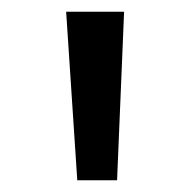

<svg xmlns="http://www.w3.org/2000/svg" viewBox="-20 -770 325 328"><path d="M112 -462 93 -750H192L180 -462Z"/></svg>

Font: Martel Sans
Style: Regular
Weight: 400
Designer: Dan Reynolds and Mathieu Réguer
Foundry: Dan Reynolds and Mathieu Réguer
Version: Version 1.001;PS 001.001;hotconv 1.0.70;makeotf.lib2.5.58329